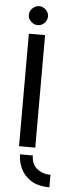

<svg xmlns="http://www.w3.org/2000/svg" viewBox="-58 -697 330 908"><g transform="rotate(5 106.5 -243.5)"><path d="M213 181Q157 181 123.5 158.5Q90 136 75.5 103Q61 70 61 38H122Q122 79 149 100.5Q176 122 213 122ZM53 0V-534H130V0ZM91 -578Q73 -578 59 -591.5Q45 -605 45 -623Q45 -641 59 -654.5Q73 -668 91 -668Q109 -668 122.5 -654.5Q136 -641 136 -623Q136 -605 122.5 -591.5Q109 -578 91 -578Z"/></g></svg>

Font: Stick No Bills
Style: Regular
Weight: 400
Version: Version 2.000